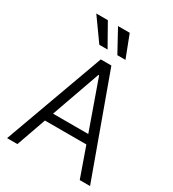

<svg xmlns="http://www.w3.org/2000/svg" viewBox="-220 -1059 1066 1180"><g transform="rotate(30 313.0 -469.0)"><path d="M18.6 0 275.4 -707H350.6L607.4 0H534.2L460 -210H166L91.8 0ZM438 -271.5 315.4 -617.2H310.5L188 -271.5ZM110.4 -937.5H192.4L281.2 -780.3H222.7ZM264.6 -937.5H347.7L408.2 -780.3H350.6Z"/></g></svg>

Font: Pretendard JP Light
Style: Regular
Weight: 300
Designer: Base glyphs from Inter by Rasmus Andersson; Hangeul glyphs from Noto Sans CJK(Source Han Sans) by Jang Soo-young and Kan
Foundry: Kil Hyung-jin
Version: Version 1.309